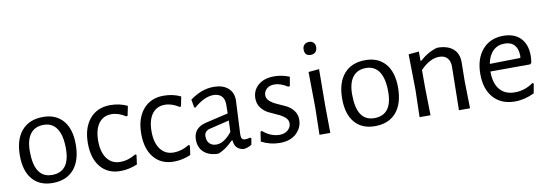

<svg xmlns="http://www.w3.org/2000/svg" viewBox="-53 -1010 3888 1364"><g transform="rotate(-10 1891.5 -327.5)"><path d="M251 -466Q344 -466 395.5 -405.5Q447 -345 447 -235Q447 -119 393 -55.5Q339 8 239 8Q145 8 93.5 -52.5Q42 -113 42 -223Q42 -339 96.5 -402.5Q151 -466 251 -466ZM246 -410Q183 -410 150 -367Q117 -324 117 -241Q117 -49 244 -49Q373 -49 373 -217Q373 -312 340.5 -361Q308 -410 246 -410Z M736 -466Q803 -466 859 -439L845 -370L836 -367Q784 -401 733 -401Q674 -401 641 -356Q608 -311 608 -230Q608 -149 642.5 -102.5Q677 -56 738 -56Q795 -56 850 -90L859 -85L850 -18Q789 8 728 8Q637 8 585 -54.5Q533 -117 533 -226Q533 -337 587.5 -401.5Q642 -466 736 -466Z M1121 -466Q1188 -466 1244 -439L1230 -370L1221 -367Q1169 -401 1118 -401Q1059 -401 1026 -356Q993 -311 993 -230Q993 -149 1027.5 -102.5Q1062 -56 1123 -56Q1180 -56 1235 -90L1244 -85L1235 -18Q1174 8 1113 8Q1022 8 970 -54.5Q918 -117 918 -226Q918 -337 972.5 -401.5Q1027 -466 1121 -466Z M1482 -466Q1547 -466 1584.5 -434Q1622 -402 1622 -346Q1622 -328 1616 -222Q1610 -116 1610 -99Q1610 -77 1617 -68.5Q1624 -60 1641 -60Q1656 -60 1675 -66L1683 -59L1675 -14Q1646 3 1618 6Q1587 3 1568.5 -16Q1550 -35 1549 -68H1542Q1488 -13 1435 7Q1368 7 1330.5 -26.5Q1293 -60 1293 -118Q1293 -203 1386 -225L1548 -263L1549 -328Q1549 -367 1528.5 -388Q1508 -409 1470 -409Q1405 -409 1329 -343L1321 -347L1311 -404Q1394 -466 1482 -466ZM1547 -212 1402 -177Q1364 -166 1364 -129Q1364 -96 1382.5 -77.5Q1401 -59 1432 -59Q1487 -59 1544 -130Z M1918 -465Q1975 -465 2028 -443L2017 -378L2005 -375Q1955 -408 1909 -408Q1875 -408 1854 -389Q1833 -370 1833 -343Q1833 -318 1854.5 -299.5Q1876 -281 1906.5 -268Q1937 -255 1967.5 -240Q1998 -225 2019.5 -197.5Q2041 -170 2041 -132Q2041 -74 1997.5 -33Q1954 8 1878 8Q1808 8 1745 -25L1755 -93L1764 -99Q1822 -49 1886 -49Q1923 -49 1946 -69.5Q1969 -90 1969 -118Q1969 -143 1947.5 -161.5Q1926 -180 1895.5 -193Q1865 -206 1834 -221.5Q1803 -237 1781.5 -265.5Q1760 -294 1760 -333Q1760 -391 1802.5 -428Q1845 -465 1918 -465Z M2205 -663Q2225 -663 2237 -651Q2249 -639 2249 -618Q2249 -596 2236.5 -583Q2224 -570 2202 -570Q2158 -570 2158 -616Q2158 -637 2170.5 -650Q2183 -663 2205 -663ZM2164 0 2168 -194 2165 -453 2242 -460 2240 -201 2242 0Z M2576 -466Q2669 -466 2720.5 -405.5Q2772 -345 2772 -235Q2772 -119 2718 -55.5Q2664 8 2564 8Q2470 8 2418.5 -52.5Q2367 -113 2367 -223Q2367 -339 2421.5 -402.5Q2476 -466 2576 -466ZM2571 -410Q2508 -410 2475 -367Q2442 -324 2442 -241Q2442 -49 2569 -49Q2698 -49 2698 -217Q2698 -312 2665.5 -361Q2633 -410 2571 -410Z M2962 -460V-393H2968Q3030 -448 3095 -464Q3170 -464 3209.5 -429Q3249 -394 3248 -329L3246 -199L3250 0H3170L3175 -311Q3176 -352 3156 -375Q3136 -398 3097 -398Q3030 -398 2961 -327V-201L2965 0H2886L2891 -194L2887 -453Z M3574 8Q3476 8 3420 -54.5Q3364 -117 3364 -226Q3364 -336 3420 -401Q3476 -466 3571 -466Q3663 -466 3707 -406.5Q3751 -347 3735 -243L3725 -233L3438 -232V-230Q3438 -146 3476 -101Q3514 -56 3584 -56Q3657 -56 3718 -100L3726 -94L3714 -26Q3644 8 3574 8ZM3571 -410Q3520 -410 3487 -377.5Q3454 -345 3443 -286L3664 -290L3666 -304Q3666 -355 3641.5 -382.5Q3617 -410 3571 -410Z"/></g></svg>

Font: Alegreya Sans SC
Style: Regular
Weight: 400
Designer: Juan Pablo del Peral
Foundry: Huerta Tipografica
Version: Version 2.007